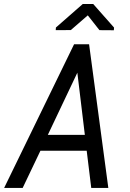

<svg xmlns="http://www.w3.org/2000/svg" viewBox="-35 -930 642 950"><path d="M394 -184.1H165L77.1 0H-14.6L331.5 -710.9H405.8L501 0H416.5ZM201.7 -262.7H384.8L347.7 -570.3ZM529.3 -793.5 528.3 -780.3 457 -780.8 399.4 -854 315.4 -781.2 240.7 -780.8 241.7 -793.9 374.5 -910.2H426.3Z"/></svg>

Font: Roboto Mono
Style: Italic
Weight: 400
Designer: Google
Version: Version 2.000985; 2015; ttfautohint (v1.3)